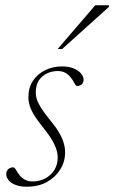

<svg xmlns="http://www.w3.org/2000/svg" viewBox="-20 -697 433 727"><path d="M30 -63.5Q36 -62 41.2 -52.8Q46.5 -43.5 55 -32.5Q64 -22 75.8 -16Q87.5 -10 103 -10Q130.5 -10 152 -21.8Q173.5 -33.5 186 -53.8Q198.5 -74 198.5 -100Q198.5 -115 193.5 -131.2Q188.5 -147.5 176.5 -167.8Q164.5 -188 143 -214.5Q121.5 -241 109.2 -261.2Q97 -281.5 92.2 -297.8Q87.5 -314 87.5 -328.5Q87.5 -365.5 105 -391.5Q122.5 -417.5 151.5 -431.5Q180.5 -445.5 214.5 -445.5Q241 -445.5 259.2 -437.8Q277.5 -430 287 -418.5Q296.5 -407 296.5 -395Q296.5 -388.5 293.8 -383Q291 -377.5 285 -374.5Q279 -371.5 270.5 -371.5Q266 -373.5 261.2 -383.2Q256.5 -393 247.5 -404Q239 -415 227.2 -421.5Q215.5 -428 199.5 -428Q164.5 -428 140 -407.2Q115.5 -386.5 115.5 -346Q115.5 -332.5 120.5 -318.2Q125.5 -304 137 -286.2Q148.5 -268.5 169 -243Q190 -218 202.5 -197Q215 -176 220.8 -157Q226.5 -138 226.5 -119.5Q226.5 -85 208.2 -55.5Q190 -26 157.8 -8Q125.5 10 82 10Q56 10 38.5 3Q21 -4 12.2 -15.2Q3.5 -26.5 3.5 -37.5Q3.5 -45 7 -51Q10.5 -57 16.5 -60.2Q22.5 -63.5 30 -63.5ZM198.5 -511.5 340.5 -677H393L392 -670.5L215.5 -511.5Z"/></svg>

Font: Newsreader 24pt ExtraLight
Style: Italic
Weight: 250
Italic angle: -17°
Designer: Hugues Gentile
Foundry: Production Type
Version: Version 1.003